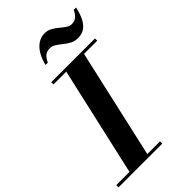

<svg xmlns="http://www.w3.org/2000/svg" viewBox="-333 -1086 1181 1181"><g transform="rotate(-45 257.0 -496.0)"><path d="M68 0 238 -750H392.5L223 0ZM-42.5 0V-19.5H338V0ZM122.5 -730.5V-750H503V-730.5ZM432.5 -825Q403 -825 380.8 -837Q358.5 -849 339.5 -864.5Q320.5 -880 302.2 -892Q284 -904 262.5 -904Q239.5 -904 223.2 -892.2Q207 -880.5 192.5 -850H172.5Q182.5 -892.5 201.5 -924.5Q220.5 -956.5 247 -974.2Q273.5 -992 305.5 -992Q332 -992 353.5 -980Q375 -968 393.2 -952.5Q411.5 -937 428.8 -925Q446 -913 465 -913Q488 -913 504.5 -925.2Q521 -937.5 535 -967H555Q545 -919.5 528.5 -888Q512 -856.5 488.2 -840.8Q464.5 -825 432.5 -825Z"/></g></svg>

Font: Bodoni Moda 11pt
Style: Bold Italic
Weight: 700
Italic angle: -13°
Designer: Owen Earl
Foundry: indestructible type
Version: Version 2.004